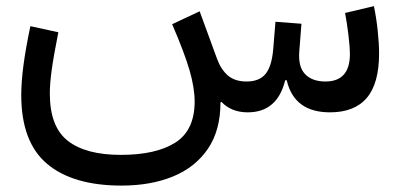

<svg xmlns="http://www.w3.org/2000/svg" viewBox="-20 -361 1283 617"><path d="M775.9 0Q723.6 0 691.4 -33.7L688.5 -31.7Q688.5 58.1 647.9 117.4Q607.4 176.8 535.9 206.1Q464.4 235.4 370.6 235.4Q214.4 235.4 131.3 165.5Q48.3 95.7 48.3 -55.7Q48.3 -97.7 55.4 -151.4Q62.5 -205.1 77.6 -276.9L167.5 -257.3Q152.3 -181.2 146.2 -136.7Q140.1 -92.3 140.1 -60.5Q140.1 46.4 198 91.6Q255.9 136.7 368.2 136.7Q481.4 136.7 543.5 97.2Q605.5 57.6 605.5 -34.7Q605.5 -78.1 589.4 -134.3Q573.2 -190.4 533.2 -283.2L621.6 -324.7L677.7 -171.4Q690.4 -137.2 712.6 -118.2Q734.9 -99.1 772.5 -99.1Q813 -99.1 833 -123Q853 -147 857.9 -201.7L865.2 -291L948.7 -284.7L941.9 -197.3Q937.5 -147 960.2 -123Q982.9 -99.1 1025.9 -99.1Q1104.5 -99.1 1104.5 -188Q1104.5 -207.5 1099.9 -247.1Q1095.2 -286.6 1088.9 -319.3L1181.6 -341.3Q1189.5 -303.2 1193.8 -262.2Q1198.2 -221.2 1198.2 -189Q1198.2 -92.8 1158.7 -46.4Q1119.1 0 1040.5 0Q925.3 0 901.4 -103H896.5Q871.1 0 775.9 0Z"/></svg>

Font: Estedad-FD Medium
Style: Regular
Weight: 500
Designer: Amin Abedi
Version: Version 7.3